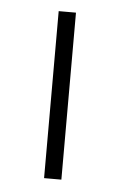

<svg xmlns="http://www.w3.org/2000/svg" viewBox="-41 -487 363 520"><g transform="rotate(5 140.5 -227.0)"><path d="M145 -454V0H98V-454Z"/></g></svg>

Font: Tajawal Light
Style: Regular
Weight: 300
Designer: Boutros Fonts
Foundry: Created by Boutros International 2017
Version: Version 1.700